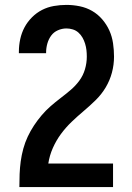

<svg xmlns="http://www.w3.org/2000/svg" viewBox="-20 -763 540 783"><path d="M59 0V-1Q59 -27 60 -53Q61 -79 64.5 -105Q68 -131 75 -156.5Q82 -182 93 -205.5Q104 -229 118.5 -251Q133 -273 150 -293Q167 -313 186.5 -330Q206 -347 227 -363Q248 -379 268 -396Q288 -413 303.5 -434Q319 -455 326.5 -480.5Q334 -506 334 -532Q334 -546 332.5 -559Q331 -572 327 -585Q323 -598 316.5 -609.5Q310 -621 300 -630Q290 -639 277 -643Q264 -647 251 -647Q233 -647 216 -639.5Q199 -632 188.5 -617.5Q178 -603 173 -585Q168 -567 168 -549V-546H57V-552Q57 -578 62.5 -603.5Q68 -629 80 -651.5Q92 -674 110.5 -692.5Q129 -711 151.5 -722.5Q174 -734 199.5 -738.5Q225 -743 251 -743Q278 -743 305 -737.5Q332 -732 355.5 -718.5Q379 -705 397 -684Q415 -663 426 -638.5Q437 -614 441 -586.5Q445 -559 445 -532Q445 -499 436.5 -467Q428 -435 411 -406.5Q394 -378 370 -354.5Q346 -331 321 -310Q296 -289 272 -266Q248 -243 228.5 -216.5Q209 -190 195.5 -159.5Q182 -129 177 -96H441V0Z"/></svg>

Font: Iosevka Term
Style: Bold
Weight: 700
Monospace: yes
Designer: Belleve Invis
Foundry: Belleve Invis
Version: Version 30.0.1